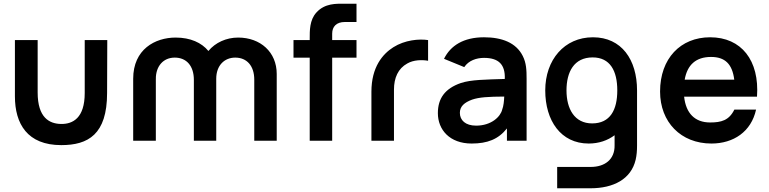

<svg xmlns="http://www.w3.org/2000/svg" viewBox="-20 -755 4123 1030"><path d="M308.5 23.5C452.5 23.5 554.5 -33.5 554.5 -256L555.5 -540H434.5V-256C434.5 -121.5 370.5 -89 307.5 -90C244.5 -91 182 -124 182 -259V-540H60V-238.5C60 -91 126.5 23.5 308.5 23.5Z M1344 -328V0H1464.5V-358.5C1464.5 -475.5 1377 -553.5 1257.5 -553.5C1194 -553.5 1135 -526.5 1098 -481.5C1061.5 -526 1001.5 -553.5 922.5 -553.5C812 -553.5 694.5 -490.5 694.5 -332.5V0H816V-330L816.5 -332.5H816C816 -400 856 -446 917.5 -446C980.5 -446 1020 -401.5 1020 -326.5V0H1140V-332.5C1140 -404 1184 -446 1242 -446C1304 -446 1344 -402 1344 -328Z M1641.5 -548.5V-540H1554.5V-445.5H1641.5V0H1762V-445.5H1892.5V-540H1762V-574.5C1762 -611.5 1784 -637 1830 -637H1892.5V-735H1825C1785.5 -735 1722.5 -738.5 1677 -687.5C1640.5 -647.5 1641.5 -589.5 1641.5 -548.5Z M1972.5 -263V0H2093.5V-274.5C2093.5 -337 2115.5 -387.5 2165 -414.5C2198.5 -434 2244 -435 2276.5 -429V-540C2228 -547.5 2151.5 -540.5 2090 -501.5C2033 -465.5 1972.5 -395.5 1972.5 -263Z M2362 -439.5 2470.5 -395C2494 -430.5 2536.5 -444.5 2576.5 -444.5C2655.5 -444.5 2691 -408.5 2688 -331.5C2586.5 -328 2507 -328 2452 -309.5C2366.5 -280 2329 -226.5 2329 -148C2329 -59 2392.5 15 2510 15C2595 15 2653.5 -8 2699.5 -66V0H2805V-331.5C2805 -379 2803.5 -417 2784.5 -454.5C2749 -526 2672.5 -555 2576.5 -555C2466.5 -555 2396.5 -510 2362 -439.5ZM2447 -149.5C2447 -184.5 2471 -205 2512.5 -220.5C2550.5 -233.5 2599 -236.5 2685 -237C2684 -213.5 2681.5 -186 2674 -167C2665 -129 2616 -81 2534 -81C2477 -81 2447 -110 2447 -149.5Z M3138 15C3192.5 15 3239.5 -1.5 3277 -29.5V24C3278.5 101 3224 140.5 3149 140.5H2969V255H3148C3270.5 255 3365.5 206.5 3390 102C3395.5 78 3397.5 54 3397.5 26V-270C3397.5 -435 3314.5 -555 3161 -555C3007.5 -555 2905 -434 2905 -270C2905 -108 2988.5 15 3138 15ZM3019 -270C3019 -368 3058.5 -447 3159.5 -447C3252.5 -447 3291.5 -375.5 3291.5 -270C3291.5 -165.5 3253.5 -93 3156.5 -93C3062 -93 3019 -171 3019 -270Z M3796.5 15C3915 15 4010 -48.5 4036 -167H3919.5C3891 -109 3849 -98 3789.5 -98C3707.5 -98 3659.5 -147.5 3650 -236.5H4041C4055 -431 3957 -555 3789.5 -555C3630.5 -555 3521 -441 3521 -264C3521 -100 3632.5 15 3796.5 15ZM3653 -327.5C3667 -407.5 3713.5 -449.5 3794.5 -449.5C3869 -449.5 3908.5 -412 3919 -327.5Z"/></svg>

Font: Eudonet
Style: Bold
Weight: 700
Designer: Mikhail Sharanda
Foundry: Mikhail Sharanda
Version: Version 4.503;Glyphs 3.1.2 (3151)